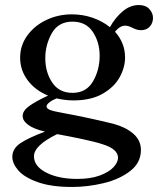

<svg xmlns="http://www.w3.org/2000/svg" viewBox="-20 -550 650 763"><path d="M437 -424Q477 -379 477 -322Q477 -282 455.5 -243Q434 -204 388 -177.5Q342 -151 272 -151Q239 -151 205 -159Q187 -152 176 -143Q165 -134 165 -127Q165 -119 178 -113.5Q191 -108 230 -101Q275 -93 335.5 -80Q396 -67 434 -57Q481 -44 510.5 -18Q540 8 540 46Q540 97 497 130Q454 163 391 178Q328 193 266 193Q184 193 130.5 174Q77 155 53 127.5Q29 100 29 73Q29 41 60.5 19.5Q92 -2 159 -27Q115 -37 92.5 -53.5Q70 -70 70 -89Q70 -110 96.5 -129Q123 -148 171 -170Q120 -191 90 -231Q60 -271 60 -321Q60 -370 89 -409.5Q118 -449 165 -471Q212 -493 265 -493Q309 -493 348 -479.5Q387 -466 417 -442Q437 -479 467 -504.5Q497 -530 532 -530Q559 -530 573.5 -514Q588 -498 588 -479Q588 -459 575.5 -444.5Q563 -430 539 -430Q529 -430 519 -434Q509 -438 507 -439Q491 -448 477 -448Q457 -448 437 -424ZM376 -329Q376 -382 349 -423Q322 -464 268 -464Q212 -464 186 -418Q160 -372 160 -319Q160 -263 187.5 -222Q215 -181 268 -181Q323 -181 349.5 -226.5Q376 -272 376 -329ZM387 23Q360 14 308.5 3Q257 -8 207 -17Q115 28 115 71Q115 111 164 136Q213 161 287 161Q340 161 376.5 147.5Q413 134 431 114.5Q449 95 449 77Q449 42 387 23Z"/></svg>

Font: Shippori Mincho SemiBold
Style: Regular
Weight: 600
Designer: FONTDASU
Foundry: FONTDASU / Google Inc. / but / Adobe
Version: Version 3.110; ttfautohint (v1.8.3)